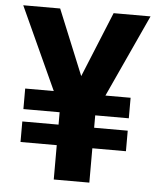

<svg xmlns="http://www.w3.org/2000/svg" viewBox="-52 -772 677 817"><g transform="rotate(5 286.0 -363.5)"><path d="M171.9 -727.3 286.2 -448.5 400.2 -727.3H557.9L396 -375H503.6V-287.3H360.1V-234.4H503.6V-146.7H360.1V0H208.1V-146.7H53.3V-234.4H208.1V-287.3H53.3V-375H175.4L14.2 -727.3Z"/></g></svg>

Font: Inter P
Style: Bold
Weight: 700
Designer: Rasmus Andersson
Foundry: rsms
Version: Version 3.018;git-588b23468